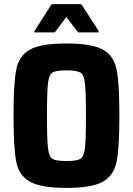

<svg xmlns="http://www.w3.org/2000/svg" viewBox="-20 -908 648 936"><path d="M46 -344Q46 -501 59 -568.5Q72 -636 125.5 -666Q179 -696 304 -696Q429 -696 482 -666Q535 -636 548.5 -568.5Q562 -501 562 -344Q562 -187 548.5 -120Q535 -53 482 -22.5Q429 8 304 8Q179 8 125.5 -22.5Q72 -53 59 -120Q46 -187 46 -344ZM399 -344Q399 -461 394 -502.5Q389 -544 371.5 -554.5Q354 -565 304 -565Q253 -565 236 -554.5Q219 -544 214 -503Q209 -462 209 -344Q209 -226 214 -185Q219 -144 236 -133.5Q253 -123 304 -123Q354 -123 371.5 -133.5Q389 -144 394 -185.5Q399 -227 399 -344ZM148 -750V-757L232 -888H376L461 -757V-750H361L303 -825L247 -750Z"/></svg>

Font: Saira Semi Condensed
Style: Bold
Weight: 700
Width: 4
Designer: Hector Gatti with collaboration of the Omnibus-Type team
Foundry: Omnibus-Type
Version: Version 1.001; ttfautohint (v1.8)